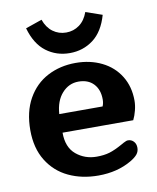

<svg xmlns="http://www.w3.org/2000/svg" viewBox="-83 -785 708 864"><g transform="rotate(-10 271.0 -352.5)"><path d="M91 -694 166 -720Q179 -683 205.5 -663.5Q232 -644 266 -644Q300 -644 326.5 -663.5Q353 -683 366 -720L441 -694Q420 -620 373.5 -585Q327 -550 266 -550Q205 -550 158.5 -585Q112 -620 91 -694ZM30 -239Q30 -323 63.5 -382.5Q97 -442 154.5 -472Q212 -502 283 -502Q349 -502 402 -476Q455 -450 485 -401.5Q515 -353 515 -289Q515 -268 509 -244.5Q503 -221 494 -203H171Q171 -136 210.5 -103Q250 -70 304 -70Q338 -70 363 -77.5Q388 -85 422 -104Q425 -106 433.5 -110.5Q442 -115 446.5 -116.5Q451 -118 455 -118Q470 -118 480.5 -107Q491 -96 491 -78Q491 -61 481 -48.5Q471 -36 449 -23Q384 15 297 15Q222 15 161.5 -13.5Q101 -42 65.5 -99.5Q30 -157 30 -239ZM369 -288Q375 -302 375 -319Q375 -364 350 -390.5Q325 -417 281 -417Q237 -417 206 -382.5Q175 -348 171 -288Z"/></g></svg>

Font: Maitree
Style: Bold
Weight: 700
Designer: CadsonDemak Team
Foundry: CadsonDemak
Version: Version 1.002